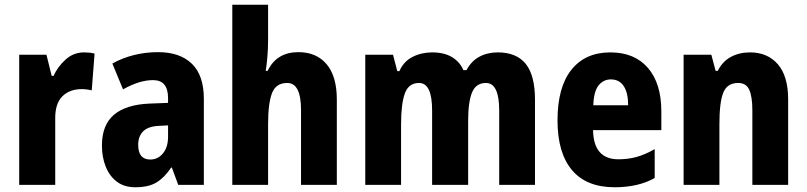

<svg xmlns="http://www.w3.org/2000/svg" viewBox="-20 -780 3404 810"><path d="M335 -559Q345 -559 356 -558Q367 -557 379 -554L367 -399Q359 -401 347.5 -402.5Q336 -404 325 -404Q273 -404 242.5 -373Q212 -342 213 -278V0H61V-549H176L198 -460H206Q223 -498 256.5 -528.5Q290 -559 335 -559Z M647 -560Q739 -560 789.5 -511Q840 -462 840 -363V0H732L705 -73H702Q674 -31 640.5 -10.5Q607 10 551 10Q504 10 473 -13.5Q442 -37 426 -77Q410 -117 410 -166Q410 -253 461 -296Q512 -339 611 -343L689 -346V-366Q689 -442 626 -442Q597 -442 566 -432.5Q535 -423 499 -403L454 -512Q495 -535 544 -547.5Q593 -560 647 -560ZM650 -249Q605 -247 584 -226Q563 -205 563 -169Q563 -107 614 -107Q646 -107 667.5 -133Q689 -159 689 -203V-251Z M1111 -611Q1111 -575 1108 -540Q1105 -505 1101 -481H1109Q1147 -560 1239 -560Q1315 -560 1358 -509Q1401 -458 1401 -360V0H1250V-315Q1250 -430 1192 -430Q1144 -430 1127.5 -387Q1111 -344 1111 -256V0H960V-760H1111Z M2080 -559Q2159 -559 2198 -510.5Q2237 -462 2237 -359V0H2086V-314Q2086 -430 2030 -430Q1988 -430 1971.5 -390Q1955 -350 1955 -270V0H1803V-314Q1803 -430 1748 -430Q1704 -430 1688 -386Q1672 -342 1672 -254V0H1521V-549H1638L1656 -480H1665Q1683 -521 1720.5 -540Q1758 -559 1803 -559Q1854 -559 1887 -539Q1920 -519 1935 -484H1948Q1968 -522 2002 -540.5Q2036 -559 2080 -559Z M2555 -559Q2657 -559 2713.5 -493.5Q2770 -428 2770 -310V-231H2482Q2484 -108 2589 -108Q2630 -108 2666 -118Q2702 -128 2742 -151V-29Q2673 10 2573 10Q2454 10 2393 -62.5Q2332 -135 2332 -272Q2332 -412 2390.5 -485.5Q2449 -559 2555 -559ZM2557 -445Q2526 -445 2505.5 -420Q2485 -395 2483 -336H2630Q2630 -388 2611.5 -416.5Q2593 -445 2557 -445Z M3144 -559Q3218 -559 3261.5 -509Q3305 -459 3305 -360V0H3154V-315Q3154 -372 3141 -401Q3128 -430 3094 -430Q3048 -430 3031.5 -389.5Q3015 -349 3015 -256V0H2864V-549H2981L2999 -481H3008Q3028 -521 3063.5 -540Q3099 -559 3144 -559Z"/></svg>

Font: Noto Sans Sinhala Condensed ExtraBold
Style: Regular
Weight: 800
Width: 3
Designer: Jelle Bosma - Monotype Design Team
Foundry: Monotype Imaging Inc.
Version: Version 2.006; ttfautohint (v1.8.4.7-5d5b)